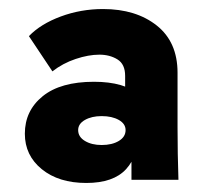

<svg xmlns="http://www.w3.org/2000/svg" viewBox="-20 -727 466 425"><path d="M271 -329V-436L257 -481V-559Q257 -585 240 -595.5Q223 -606 200 -606Q176 -606 147.5 -596.5Q119 -587 96 -569L44 -647Q70 -674 114.5 -690.5Q159 -707 208 -707Q281 -707 327 -670.5Q373 -634 373 -566V-445Q373 -416 373.5 -387Q374 -358 375 -329ZM171 -322Q110 -322 72.5 -352.5Q35 -383 35 -431Q35 -482 74.5 -514Q114 -546 188 -546Q256 -546 289 -516.5Q322 -487 322 -438H287Q287 -383 259 -352.5Q231 -322 171 -322ZM205 -406Q228 -406 243 -415Q258 -424 258 -439Q258 -453 243 -461.5Q228 -470 205 -470Q183 -470 168 -461.5Q153 -453 153 -439Q153 -424 168 -415Q183 -406 205 -406Z"/></svg>

Font: SUSE ExtraBold
Style: Regular
Weight: 800
Designer: Rene Bieder
Foundry: SUSE
Version: Version 1.000